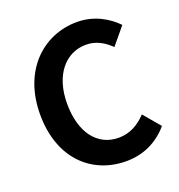

<svg xmlns="http://www.w3.org/2000/svg" viewBox="-137 -869 931 998"><g transform="rotate(-20 328.5 -370.0)"><path d="M393 14C489 14 568 -24 629 -95L551 -187C511 -144 461 -114 398 -114C281 -114 205 -211 205 -372C205 -531 289 -627 401 -627C457 -627 500 -601 537 -565L615 -659C567 -709 492 -754 398 -754C211 -754 54 -611 54 -367C54 -120 206 14 393 14Z"/></g></svg>

Font: Source Han Sans SC Bold
Style: Regular
Weight: 700
Designer: Ryoko NISHIZUKA (kana & ideographs); Paul D. Hunt (Latin, Greek & Cyrillic); Wenlong ZHANG (bopomofo); Sandoll Communica
Foundry: Adobe Systems Incorporated
Version: Version 1.001;PS 1.001;hotconv 1.0.78;makeotf.lib2.5.61930